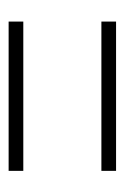

<svg xmlns="http://www.w3.org/2000/svg" viewBox="58 -575 289 445"><g transform="rotate(-90 202.5 -352.5)"><path d="M29 -443V-477H375V-443ZM29 -228V-262H375V-228Z"/></g></svg>

Font: Noto Sans Arabic ExtCond ExtLt
Style: Regular
Weight: 200
Width: 2
Designer: Monotype Design Team, Nadine Chahine, Nizar Qandah and Khaled Hosny
Foundry: Monotype Imaging Inc.
Version: Version 2.012; ttfautohint (v1.8.4.7-5d5b)